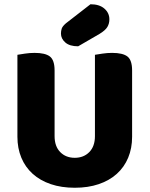

<svg xmlns="http://www.w3.org/2000/svg" viewBox="-20 -866 704 904"><path d="M332 18Q269 18 219 1Q169 -16 134 -47.5Q99 -79 80.5 -123.5Q62 -168 62 -222V-608Q74 -610 97 -613.5Q120 -617 143 -617Q193 -617 215 -600Q237 -583 237 -534V-225Q237 -177 263.5 -150Q290 -123 332 -123Q374 -123 400.5 -150Q427 -177 427 -225V-608Q439 -610 462 -613.5Q485 -617 508 -617Q558 -617 580 -600Q602 -583 602 -534V-222Q602 -168 583.5 -123.5Q565 -79 530 -47.5Q495 -16 445 1Q395 18 332 18ZM406 -846Q448 -846 471.5 -825.5Q495 -805 495 -775Q495 -755 485.5 -739Q476 -723 448 -706L348 -648Q308 -648 287.5 -666Q267 -684 267 -708Q267 -720 270.5 -731Q274 -742 290 -756Z"/></svg>

Font: Baloo Thambi 2 ExtraBold
Style: Regular
Weight: 800
Designer: Aadarsh Rajan and Ek Type
Foundry: Ek Type
Version: Version 1.640;hotconv 1.0.111;makeotfexe 2.5.65597; ttfautoh